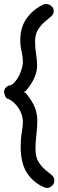

<svg xmlns="http://www.w3.org/2000/svg" viewBox="-20 -805 288 947"><path d="M17 -382H20Q21 -382 22 -383ZM0 -352Q0 -370 20 -382Q37 -383 50.5 -397.5Q64 -412 73.5 -431Q83 -450 88 -468.5Q93 -487 93 -496Q93 -523 86.5 -551Q80 -579 80 -606Q80 -672 113 -716.5Q146 -761 197 -784Q198 -785 209 -785Q221 -785 233 -775.5Q245 -766 245 -749Q245 -734 230.5 -722.5Q216 -711 199 -696Q182 -681 167.5 -658.5Q153 -636 153 -600Q153 -568 158 -538.5Q163 -509 163 -481Q163 -422 107 -356Q106 -354 102.5 -353.5Q99 -353 98 -351Q100 -349 103 -348Q106 -347 108 -345Q138 -309 151 -277Q164 -245 164 -211Q164 -179 159.5 -141.5Q155 -104 155 -72Q155 -31 169.5 -7.5Q184 16 201.5 31Q219 46 233.5 57Q248 68 248 85Q248 102 236 112Q224 122 212 122Q208 122 200 120Q143 95 112.5 47Q82 -1 82 -82Q82 -120 87.5 -153Q93 -186 93 -203Q93 -238 72.5 -270Q52 -302 22 -317Q15 -317 11 -322Q7 -327 4.5 -333.5Q2 -340 1 -345.5Q0 -351 0 -352Z"/></svg>

Font: VDS Compensated
Style: Light
Weight: 300
Designer: artmaker
Foundry: artmaker
Version: Version 1.000 2012 initial release